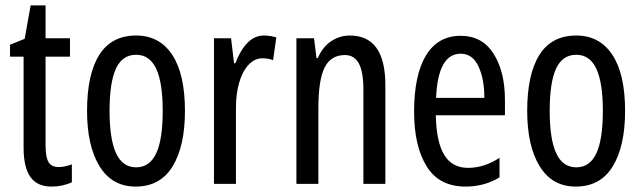

<svg xmlns="http://www.w3.org/2000/svg" viewBox="-20 -678 2367 708"><path d="M245 -72V-6Q211 10 170 10Q117 10 92 -25.5Q67 -61 67 -133V-469H17V-513L71 -535L93 -658H148V-537H238V-469H148V-143Q148 -100 158.5 -81Q169 -62 197 -62Q218 -62 245 -72Z M480 10Q393 10 347 -65Q301 -140 301 -269Q301 -404 346 -475.5Q391 -547 482 -547Q568 -547 615 -476Q662 -405 662 -269Q662 -139 616.5 -64.5Q571 10 480 10ZM482 -61Q532 -61 556 -112.5Q580 -164 580 -269Q580 -373 556 -424.5Q532 -476 482 -476Q431 -476 407.5 -425Q384 -374 384 -269Q384 -165 408 -113Q432 -61 482 -61Z M999 -540 987 -456Q970 -463 947 -463Q919 -463 896.5 -439Q874 -415 862 -373.5Q850 -332 850 -280V0H769V-537H832L843 -445H848Q866 -493 892.5 -520Q919 -547 953 -547Q977 -547 999 -540Z M1401 -364V0H1320V-348Q1320 -412 1303.5 -443.5Q1287 -475 1252 -475Q1200 -475 1177 -429Q1154 -383 1154 -279V0H1073V-537H1138L1147 -464H1152Q1169 -504 1200.5 -525.5Q1232 -547 1270 -547Q1401 -547 1401 -364Z M1842 -309V-253H1587Q1589 -155 1618 -107Q1647 -59 1706 -59Q1765 -59 1822 -96V-24Q1766 10 1697 10Q1599 10 1553 -65Q1507 -140 1507 -265Q1507 -402 1551 -474Q1595 -546 1679 -546Q1758 -546 1800 -480Q1842 -414 1842 -309ZM1588 -317H1766Q1766 -388 1744 -434Q1722 -480 1679 -480Q1595 -480 1588 -317Z M2103 10Q2016 10 1970 -65Q1924 -140 1924 -269Q1924 -404 1969 -475.5Q2014 -547 2105 -547Q2191 -547 2238 -476Q2285 -405 2285 -269Q2285 -139 2239.5 -64.5Q2194 10 2103 10ZM2105 -61Q2155 -61 2179 -112.5Q2203 -164 2203 -269Q2203 -373 2179 -424.5Q2155 -476 2105 -476Q2054 -476 2030.5 -425Q2007 -374 2007 -269Q2007 -165 2031 -113Q2055 -61 2105 -61Z"/></svg>

Font: Noto Sans UI Cond
Style: Regular
Weight: 400
Width: 3
Designer: Monotype Design Team
Foundry: Monotype Imaging Inc.
Version: Version 1.001